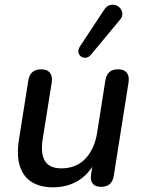

<svg xmlns="http://www.w3.org/2000/svg" viewBox="-20 -791 609 820"><path d="M206 9Q154 9 117.5 -12.5Q81 -34 65.5 -79.5Q50 -125 61 -195L101 -448Q105 -472 119 -483.5Q133 -495 157 -495Q181 -495 193 -480.5Q205 -466 201 -439L162 -195Q153 -133 172.5 -102.5Q192 -72 242 -72Q306 -72 345 -113.5Q384 -155 395 -225L430 -448Q434 -472 447.5 -483.5Q461 -495 485 -495Q510 -495 521.5 -480.5Q533 -466 529 -439L466 -41Q459 7 411 7Q388 7 376.5 -6Q365 -19 369 -46L381 -126L389 -107Q364 -51 316.5 -21Q269 9 206 9ZM369 -558Q359 -546 347.5 -544.5Q336 -543 326.5 -549.5Q317 -556 315 -567.5Q313 -579 321 -592L424 -748Q434 -764 447.5 -768.5Q461 -773 473.5 -769Q486 -765 494 -755Q502 -745 502.5 -731.5Q503 -718 491 -705Z"/></svg>

Font: Nunito ExtraLight SemiBold
Style: Italic
Weight: 600
Italic angle: -9°
Version: Version 3.602